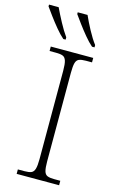

<svg xmlns="http://www.w3.org/2000/svg" viewBox="-160 -986 633 1040"><g transform="rotate(15 156.5 -465.5)"><path d="M47 0V-25H84Q109 -25 122 -30.5Q135 -36 140.5 -54Q146 -72 146 -109V-605Q146 -642 140.5 -660Q135 -678 122 -683.5Q109 -689 84 -689H47V-714H285V-689H251Q226 -689 212.5 -683.5Q199 -678 194 -660Q189 -642 189 -605V-109Q189 -72 194 -54Q199 -36 212.5 -30.5Q226 -25 251 -25H285V0ZM263 -771Q242 -789 218 -818Q194 -847 173 -875.5Q152 -904 140 -921V-931H195Q210 -897 232.5 -855Q255 -813 277 -784V-771ZM102 -771Q81 -789 57 -818Q33 -847 12 -875.5Q-9 -904 -21 -921V-931H33Q49 -897 71.5 -855Q94 -813 115 -784V-771Z"/></g></svg>

Font: Noto Serif ExtraLight
Style: Regular
Weight: 200
Designer: Monotype Design Team
Foundry: Monotype Imaging Inc.
Version: Version 2.015; ttfautohint (v1.8.4.7-5d5b)